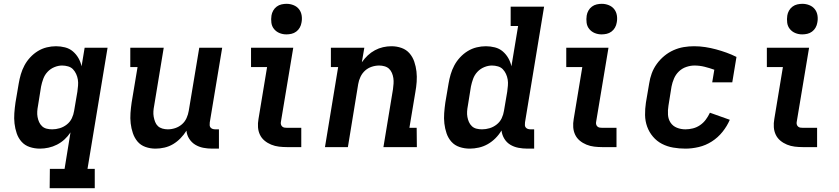

<svg xmlns="http://www.w3.org/2000/svg" viewBox="-20 -770 4390 1005"><path d="M240 215 241 114H318L349 -77Q336 -57 318 -40.5Q300 -24 278.5 -13Q257 -2 234 3Q211 8 189 8Q161 8 135.5 -0.5Q110 -9 93 -28Q76 -47 67.5 -72Q59 -97 56 -123.5Q53 -150 55 -177.5Q57 -205 61 -233L78 -333Q82 -357 89 -381Q96 -405 108 -427.5Q120 -450 138 -469.5Q156 -489 178 -502.5Q200 -516 224.5 -522Q249 -528 273 -528Q297 -528 320.5 -522Q344 -516 361.5 -501Q379 -486 390.5 -466Q402 -446 407 -423L423 -520H543L438 114H476V215ZM253 -93Q273 -93 293 -99Q313 -105 330 -118.5Q347 -132 356 -151Q365 -170 368 -190L385 -290Q387 -306 388.5 -322Q390 -338 387.5 -353.5Q385 -369 378.5 -383Q372 -397 362 -407.5Q352 -418 336.5 -422.5Q321 -427 305 -427Q285 -427 264.5 -418.5Q244 -410 229 -394Q214 -378 206.5 -357.5Q199 -337 195 -317L179 -217Q176 -202 175 -187Q174 -172 176.5 -158Q179 -144 184.5 -131.5Q190 -119 200 -109.5Q210 -100 224 -96.5Q238 -93 253 -93Z M794 8Q766 8 741 -1Q716 -10 700 -29Q684 -48 675.5 -73Q667 -98 664 -124.5Q661 -151 663 -178.5Q665 -206 669 -233L700 -419H662V-520H837L787 -217Q784 -202 783 -187.5Q782 -173 784.5 -159Q787 -145 792 -132Q797 -119 806.5 -110Q816 -101 830 -97Q844 -93 858 -93Q878 -93 897.5 -99.5Q917 -106 932.5 -119.5Q948 -133 956.5 -152Q965 -171 968 -190L1023 -520H1143L1078 -129Q1077 -121 1077.5 -114Q1078 -107 1082.5 -102Q1087 -97 1093.5 -95Q1100 -93 1108 -93H1126V8H1091Q1066 8 1043.5 3.5Q1021 -1 1002 -12.5Q983 -24 970.5 -43.5Q958 -63 956 -86Q943 -65 925 -46.5Q907 -28 886 -15.5Q865 -3 841 2.5Q817 8 794 8Z M1482 0Q1461 0 1440 -2.5Q1419 -5 1399.5 -13Q1380 -21 1364.5 -34Q1349 -47 1340.5 -65Q1332 -83 1330.5 -104Q1329 -125 1333 -147L1378 -419H1294V-520H1515L1450 -130Q1449 -124 1451 -117.5Q1453 -111 1458 -107Q1463 -103 1469 -102Q1475 -101 1482 -101H1557V0ZM1479 -590Q1460 -590 1443 -597Q1426 -604 1414.5 -618Q1403 -632 1400.5 -651Q1398 -670 1401 -689Q1403 -702 1410 -714.5Q1417 -727 1428.5 -735.5Q1440 -744 1453.5 -747Q1467 -750 1480 -750Q1499 -750 1516.5 -743Q1534 -736 1545 -722Q1556 -708 1559 -689Q1562 -670 1558 -651Q1556 -638 1549 -625.5Q1542 -613 1530.5 -604.5Q1519 -596 1505.5 -593Q1492 -590 1479 -590Z M1681 0 1750 -419H1712V-520H1887L1874 -444Q1888 -464 1905 -480Q1922 -496 1942.5 -507Q1963 -518 1985 -523Q2007 -528 2029 -528Q2057 -528 2082 -519Q2107 -510 2123.5 -491Q2140 -472 2148.5 -447Q2157 -422 2160 -395.5Q2163 -369 2161 -341.5Q2159 -314 2154 -287L2123 -101H2161L2162 0H1987L2037 -303Q2039 -318 2040 -332.5Q2041 -347 2039 -361Q2037 -375 2031.5 -388Q2026 -401 2016.5 -410Q2007 -419 1993 -423Q1979 -427 1965 -427Q1945 -427 1925.5 -420.5Q1906 -414 1891 -400.5Q1876 -387 1867 -368Q1858 -349 1855 -330L1801 0Z M2439 8Q2411 8 2385.5 -0.5Q2360 -9 2343 -28Q2326 -47 2317.5 -72Q2309 -97 2306 -123.5Q2303 -150 2305 -177.5Q2307 -205 2311 -233L2328 -333Q2332 -357 2339 -381Q2346 -405 2358 -427.5Q2370 -450 2388 -469.5Q2406 -489 2428 -502.5Q2450 -516 2474.5 -522Q2499 -528 2523 -528Q2547 -528 2570.5 -522Q2594 -516 2611.5 -501Q2629 -486 2640.5 -466Q2652 -446 2657 -423L2692 -634H2653V-735H2828L2728 -129Q2727 -121 2727.5 -114Q2728 -107 2732.5 -102Q2737 -97 2743.5 -95Q2750 -93 2758 -93H2776V8H2741Q2716 8 2693 3.5Q2670 -1 2651 -12.5Q2632 -24 2620 -43.5Q2608 -63 2605 -87Q2592 -65 2573.5 -46.5Q2555 -28 2533 -15.5Q2511 -3 2486.5 2.5Q2462 8 2439 8ZM2503 -93Q2523 -93 2543 -99Q2563 -105 2580 -118.5Q2597 -132 2606 -151Q2615 -170 2618 -190L2635 -290Q2637 -306 2638.5 -322Q2640 -338 2637.5 -353.5Q2635 -369 2628.5 -383Q2622 -397 2612 -407.5Q2602 -418 2586.5 -422.5Q2571 -427 2555 -427Q2535 -427 2514.5 -418.5Q2494 -410 2479 -394Q2464 -378 2456.5 -357.5Q2449 -337 2445 -317L2429 -217Q2426 -202 2425 -187Q2424 -172 2426.5 -158Q2429 -144 2434.5 -131.5Q2440 -119 2450 -109.5Q2460 -100 2474 -96.5Q2488 -93 2503 -93Z M3132 0Q3111 0 3090 -2.5Q3069 -5 3049.5 -13Q3030 -21 3014.5 -34Q2999 -47 2990.5 -65Q2982 -83 2980.5 -104Q2979 -125 2983 -147L3028 -419H2944V-520H3165L3100 -130Q3099 -124 3101 -117.5Q3103 -111 3108 -107Q3113 -103 3119 -102Q3125 -101 3132 -101H3207V0ZM3129 -590Q3110 -590 3093 -597Q3076 -604 3064.5 -618Q3053 -632 3050.5 -651Q3048 -670 3051 -689Q3053 -702 3060 -714.5Q3067 -727 3078.5 -735.5Q3090 -744 3103.5 -747Q3117 -750 3130 -750Q3149 -750 3166.5 -743Q3184 -736 3195 -722Q3206 -708 3209 -689Q3212 -670 3208 -651Q3206 -638 3199 -625.5Q3192 -613 3180.5 -604.5Q3169 -596 3155.5 -593Q3142 -590 3129 -590Z M3568 8Q3535 8 3503.5 2.5Q3472 -3 3445 -17Q3418 -31 3398 -54.5Q3378 -78 3367.5 -107Q3357 -136 3356.5 -168Q3356 -200 3361 -233L3378 -333Q3382 -360 3391.5 -386Q3401 -412 3418 -435.5Q3435 -459 3457.5 -477.5Q3480 -496 3506 -507.5Q3532 -519 3559 -523.5Q3586 -528 3613 -528Q3643 -528 3672 -523.5Q3701 -519 3728.5 -511.5Q3756 -504 3782.5 -494.5Q3809 -485 3835 -472L3813 -339H3708L3719 -405Q3694 -414 3668 -420.5Q3642 -427 3615 -427Q3594 -427 3572 -419.5Q3550 -412 3533.5 -396Q3517 -380 3508 -359Q3499 -338 3495 -317L3479 -217Q3475 -193 3476.5 -169.5Q3478 -146 3490 -128Q3502 -110 3523 -101.5Q3544 -93 3568 -93Q3587 -93 3607 -98Q3627 -103 3644.5 -115Q3662 -127 3674.5 -144Q3687 -161 3696 -180L3800 -143Q3786 -110 3762 -80Q3738 -50 3706 -29.5Q3674 -9 3638 -0.5Q3602 8 3568 8Z M4182 0Q4161 0 4140 -2.5Q4119 -5 4099.5 -13Q4080 -21 4064.5 -34Q4049 -47 4040.5 -65Q4032 -83 4030.5 -104Q4029 -125 4033 -147L4078 -419H3994V-520H4215L4150 -130Q4149 -124 4151 -117.5Q4153 -111 4158 -107Q4163 -103 4169 -102Q4175 -101 4182 -101H4257V0ZM4179 -590Q4160 -590 4143 -597Q4126 -604 4114.5 -618Q4103 -632 4100.5 -651Q4098 -670 4101 -689Q4103 -702 4110 -714.5Q4117 -727 4128.5 -735.5Q4140 -744 4153.5 -747Q4167 -750 4180 -750Q4199 -750 4216.5 -743Q4234 -736 4245 -722Q4256 -708 4259 -689Q4262 -670 4258 -651Q4256 -638 4249 -625.5Q4242 -613 4230.5 -604.5Q4219 -596 4205.5 -593Q4192 -590 4179 -590Z"/></svg>

Font: Iosevka Etoile
Style: Bold Italic
Weight: 700
Italic angle: -9°
Designer: Belleve Invis
Foundry: Belleve Invis
Version: Version 28.1.0; ttfautohint (v1.8.4)